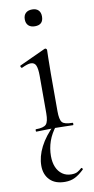

<svg xmlns="http://www.w3.org/2000/svg" viewBox="-96 -636 465 945"><g transform="rotate(-10 136.5 -164.0)"><path d="M53 0Q51 0 51 -6Q51 -12 53 -12Q92 -12 104.5 -25.5Q117 -39 117 -81V-268Q117 -303 110 -319.5Q103 -336 84 -336Q76 -336 65 -332.5Q54 -329 39 -322Q35 -321 32.5 -326.5Q30 -332 33 -334L163 -394Q166 -395 167 -395Q169 -395 172 -392.5Q175 -390 175 -387Q175 -379 174 -348Q173 -317 173 -269V-81Q173 -39 184.5 -25.5Q196 -12 236 -12Q239 -12 239 -6Q239 0 236 0Q218 0 194.5 -1Q171 -2 145 -2Q119 -2 95.5 -1Q72 0 53 0ZM137 -512Q116 -512 104.5 -523Q93 -534 93 -554Q93 -574 104.5 -585Q116 -596 137 -596Q157 -596 168 -585Q179 -574 179 -554Q179 -512 137 -512ZM150 268Q101 268 74.5 241Q48 214 48 170Q48 124 72.5 76Q97 28 146 -19L156 -14Q128 21 115.5 57Q103 93 103 131Q103 163 113 186.5Q123 210 142 223.5Q161 237 187 237Q207 237 218 230.5Q229 224 239 215Q241 213 244.5 217Q248 221 246 223Q221 247 199.5 257.5Q178 268 150 268Z"/></g></svg>

Font: Cormorant Light
Style: Regular
Weight: 400
Version: Version 4.000